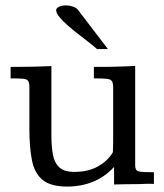

<svg xmlns="http://www.w3.org/2000/svg" viewBox="-20 -685 611 715"><path d="M230.5 9.8Q168.9 9.8 138.7 -15.1Q108.4 -40 98.9 -88.4Q89.4 -136.7 89.4 -206.1V-360.4Q89.4 -377 84.7 -383.8Q80.1 -390.6 65.2 -391.8Q50.3 -393.1 19.5 -393.1V-436Q34.2 -436 47.1 -436Q60.1 -436 72.3 -436.3Q84.5 -436.5 96.2 -436.5Q113.8 -437 132.1 -437.5Q150.4 -438 171.4 -439V-181.2Q171.4 -140.1 177 -109.4Q182.6 -78.6 200.9 -61.8Q219.2 -44.9 256.8 -44.9Q309.6 -44.9 345.9 -65.9Q382.3 -86.9 400.4 -118.2Q401.4 -136.2 401.4 -154.1Q401.4 -171.9 401.4 -190.4V-357.9Q401.4 -375.5 396.7 -382.8Q392.1 -390.1 377 -391.6Q361.8 -393.1 329.6 -393.1V-436Q348.1 -436 367.2 -436Q386.2 -436 405.8 -436.5Q425.3 -437 444.6 -437.7Q463.9 -438.5 483.4 -439.5V-68.4Q483.4 -50.3 495.8 -46.9Q508.3 -43.5 553.2 -43.5V0Q539.1 -1 525.6 -0.5Q512.2 0 499.5 0.5Q473.6 0.5 450.2 1Q426.8 1.5 404.8 2Q404.8 -9.3 404.8 -23.9Q404.8 -38.6 404.8 -50.3Q404.8 -62 404.8 -63.5Q371.1 -26.4 326.7 -8.3Q282.2 9.8 230.5 9.8ZM341.3 -502.4Q328.1 -514.2 309.1 -528.8Q290 -543.5 269.8 -559.3Q249.5 -575.2 231.4 -591.1Q213.4 -606.9 201.7 -621.1Q189.9 -635.3 189 -646.5Q189 -651.9 193.8 -656Q198.7 -660.2 207 -662.6Q215.3 -665 225.1 -665Q238.3 -665 251.2 -660.6Q264.2 -656.2 269.5 -649.4L381.8 -502.4Z"/></svg>

Font: Kameron
Style: Regular
Weight: 400
Designer: Vernon Adams
Foundry: Vernon Adams
Version: Version 1.100